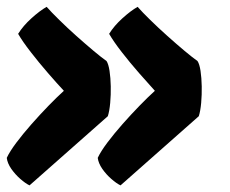

<svg xmlns="http://www.w3.org/2000/svg" viewBox="-52 -561 689 576"><path d="M87.9 -540.5Q102.1 -524.4 126 -501Q149.9 -477.5 177.2 -453.1Q204.6 -428.7 228.8 -408.4Q252.9 -388.2 267.6 -377.9Q273.4 -369.1 276.6 -348.4Q279.8 -327.6 280.3 -302Q280.8 -276.4 278.6 -252.2Q276.4 -228 271.5 -212.4L36.6 -4.9Q24.4 -10.7 9 -24.2Q-6.3 -37.6 -18.1 -54.4Q-29.8 -71.3 -31.7 -87.4Q-22.9 -106.4 -2.9 -133.1Q17.1 -159.7 42.5 -188.5Q67.9 -217.3 93.5 -243.7Q119.1 -270 139.6 -288.6Q119.1 -310.5 92 -341.8Q64.9 -373 40.3 -404.8Q15.6 -436.5 2.4 -459.5Q17.6 -483.9 42.5 -506.3Q67.4 -528.8 87.9 -540.5ZM360.8 -540.5Q375 -524.4 398.9 -501Q422.9 -477.5 450.2 -453.1Q477.5 -428.7 501.7 -408.4Q525.9 -388.2 540.5 -377.9Q546.4 -369.1 549.6 -348.4Q552.7 -327.6 553.2 -302Q553.7 -276.4 551.5 -252.2Q549.3 -228 544.4 -212.4L309.6 -4.9Q297.4 -10.7 282 -24.2Q266.6 -37.6 254.9 -54.4Q243.2 -71.3 241.2 -87.4Q250 -106.4 270 -133.1Q290 -159.7 315.4 -188.5Q340.8 -217.3 366.5 -243.7Q392.1 -270 412.6 -288.6Q392.6 -310.5 365.2 -341.8Q337.9 -373 313.2 -404.8Q288.6 -436.5 275.4 -459.5Q290.5 -483.9 315.4 -506.3Q340.3 -528.8 360.8 -540.5Z"/></svg>

Font: Fruktur
Style: Italic
Weight: 400
Italic angle: -8°
Designer: Viktoriya Grabowska, Eben Sorkin
Foundry: Viktoriya Grabowska
Version: Version 1.008; ttfautohint (v1.8.4.7-5d5b)